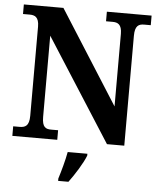

<svg xmlns="http://www.w3.org/2000/svg" viewBox="-61 -766 857 1039"><g transform="rotate(5 367.5 -246.5)"><path d="M26 0H270V-52H233C203 -52 183 -60 183 -117V-558L540 0H634V-597C634 -652 655 -662 684 -662H720V-714H477V-662H513C540 -662 563 -653 563 -601V-207L241 -714H26V-662H62C89 -662 113 -654 113 -601V-117C113 -60 90 -52 60 -52H26ZM294 208V221H350C382 178 423 113 439 71V61H332C324 106 307 167 294 208Z"/></g></svg>

Font: Noto Serif Tamil SemiCondensed
Style: Bold
Weight: 700
Width: 4
Designer: Indian Type Foundry, Tom Grace, and the Monotype Design Team
Foundry: Monotype Imaging Inc.
Version: Version 2.004